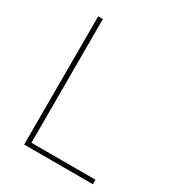

<svg xmlns="http://www.w3.org/2000/svg" viewBox="-172 -871 850 926"><g transform="rotate(30 253.0 -408.0)"><path d="M103 -51H486V-76H129V-765H103Z"/></g></svg>

Font: Noto Sans Tamil UI Thin
Style: Regular
Weight: 100
Designer: Jelle Bosma - Monotype Design Team
Foundry: Monotype Imaging Inc.
Version: Version 2.004